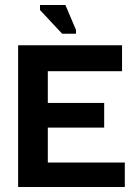

<svg xmlns="http://www.w3.org/2000/svg" viewBox="-20 -743 552 763"><path d="M52 0V-563H465V-460H170V-334H394V-236H170V-97H476V0ZM227 -609 139 -703V-723H240L282 -624V-609Z"/></svg>

Font: Darker Grotesque Light ExtraBold
Style: Regular
Weight: 800
Version: Version 1.000;gftools[0.9.28]